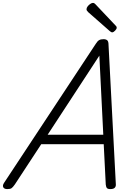

<svg xmlns="http://www.w3.org/2000/svg" viewBox="-69 -1284 922 1318"><path d="M-19 14Q-40 14 -46.5 1.5Q-53 -11 -41 -29L589 -984Q600 -1002 611.5 -1008.5Q623 -1015 642 -1015Q658 -1015 667 -1007.5Q676 -1000 676 -976L726 -22Q728 -5 719 4.5Q710 14 689 14Q671 14 665 7Q659 0 657 -17L643 -294H214L33 -18Q19 2 10 8Q1 14 -19 14ZM258 -359H640L613 -902ZM701 -1062Q697 -1062 693 -1064.5Q689 -1067 684 -1071L536 -1201Q529 -1208 527 -1212Q525 -1216 525 -1221Q525 -1230 532.5 -1240Q540 -1250 550.5 -1257Q561 -1264 568 -1264Q575 -1264 578.5 -1261.5Q582 -1259 587 -1254L726 -1107Q731 -1102 731.5 -1098.5Q732 -1095 732 -1093Q732 -1085 721 -1073.5Q710 -1062 701 -1062Z"/></svg>

Font: Playwrite RO Light
Style: Regular
Weight: 300
Version: Version 1.002